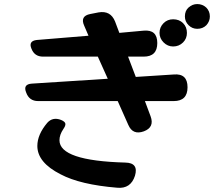

<svg xmlns="http://www.w3.org/2000/svg" viewBox="-20 -869 1054 946"><path d="M560 -371H168Q124 -371 109 -413Q92 -454 137 -457L511 -481L462 -590H192Q150 -590 135 -629Q119 -667 161 -672L416 -693L395 -742Q373 -790 425 -800L466 -808Q525 -818 547 -763L568 -707L688 -718Q755 -724 755 -657Q755 -590 688 -590H611L649 -490L836 -502Q904 -508 904 -439Q904 -371 836 -371H694L722 -296Q742 -242 689 -222Q634 -202 612 -254ZM558 56Q375 41 279 -10Q164 -68 164 -150Q164 -206 213 -264Q240 -294 281 -278Q300 -270 302 -260Q304 -250 292 -233Q273 -205 273 -178Q273 -77 597 -68Q664 -67 645 -3Q624 62 558 56ZM833 -640Q806 -640 786 -660Q766 -680 766 -707Q766 -735 786 -755Q805 -774 833 -774Q863 -774 882 -755Q901 -736 901 -707Q901 -679 882 -660Q862 -640 833 -640ZM952 -727Q927 -727 909 -745Q891 -763 891 -788Q891 -816 909 -832Q928 -849 952 -849Q977 -849 996 -832Q1014 -814 1014 -788Q1014 -764 997 -745Q979 -727 952 -727Z"/></svg>

Font: MaokenZhuyuanTi
Style: Regular
Weight: 400
Designer: Fontworks Inc & LongZhuTi team: ZERO子、时光羊、荆南、频凡、刘鹏、Little White Dog、帆影Magmeta、奈白不弍、白日月球、ChaoTawei、雨三（排名不分先后）
Version: Version 1.000; 20230222